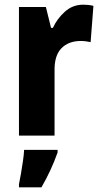

<svg xmlns="http://www.w3.org/2000/svg" viewBox="-20 -579 433 820"><path d="M335 -559Q345 -559 356 -558Q367 -557 379 -554L367 -399Q359 -401 347.5 -402.5Q336 -404 325 -404Q273 -404 242.5 -373Q212 -342 213 -278V0H61V-549H176L198 -460H206Q223 -498 256.5 -528.5Q290 -559 335 -559ZM226 72Q213 109 195.5 147Q178 185 157 221H61V208Q65 189 69.5 162.5Q74 136 78 109Q82 82 83 61H226Z"/></svg>

Font: Noto Sans Sinhala Condensed ExtraBold
Style: Regular
Weight: 800
Width: 3
Designer: Jelle Bosma - Monotype Design Team
Foundry: Monotype Imaging Inc.
Version: Version 2.006; ttfautohint (v1.8.4.7-5d5b)